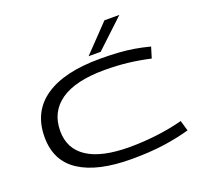

<svg xmlns="http://www.w3.org/2000/svg" viewBox="-157 -1126 1380 1315"><g transform="rotate(-20 533.0 -468.5)"><path d="M75 -334Q75 -519 214 -614.5Q353 -710 613 -710Q689 -710 748.5 -706Q808 -702 861.5 -693Q915 -684 973 -669L949 -590Q864 -609 786 -618Q708 -627 617 -627Q406 -627 298 -552Q190 -477 190 -337Q190 -208 293.5 -140Q397 -72 601 -72Q702 -72 802 -84.5Q902 -97 989 -120L1011 -44Q923 -19 820.5 -4.5Q718 10 586 10Q339 10 207 -75.5Q75 -161 75 -334ZM548 -753 734 -947H843L636 -753Z"/></g></svg>

Font: Georama ExtraExtended
Style: Regular
Weight: 400
Width: 8
Designer: Jean-Baptiste Levee
Foundry: Production Type
Version: Version 1.000